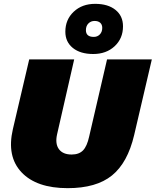

<svg xmlns="http://www.w3.org/2000/svg" viewBox="-20 -969 810 999"><path d="M475 -949Q542 -949 581 -917.5Q620 -886 620 -832Q620 -769 576.5 -728.5Q533 -688 465 -688Q398 -688 359 -719.5Q320 -751 320 -804Q320 -867 363.5 -908Q407 -949 475 -949ZM427 -812Q427 -777 468 -777Q487 -777 499.5 -790Q512 -803 512 -824Q512 -841 501.5 -850.5Q491 -860 472 -860Q453 -860 440 -847Q427 -834 427 -812ZM332 10Q170 10 92 -72.5Q14 -155 47 -297L132 -660H366L277 -270Q266 -221 286.5 -193Q307 -165 353 -165Q391 -165 412 -186.5Q433 -208 444 -259L537 -660H770L678 -266Q644 -122 562.5 -56Q481 10 332 10Z"/></svg>

Font: Elaine Sans Black
Style: Italic
Weight: 900
Italic angle: -13°
Designer: Wei Huang
Foundry: Wei Huang
Version: Version 2.001;December 24, 2019;FontCreator 12.0.0.2547 64-b